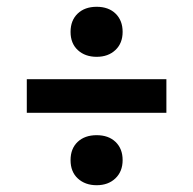

<svg xmlns="http://www.w3.org/2000/svg" viewBox="-20 -663 570 566"><path d="M59 -330.5V-429.5H470.5V-330.5ZM265 -117Q231 -117 209.5 -136.8Q188 -156.5 188 -191Q188 -225 209 -244.8Q230 -264.5 265 -264.5Q300 -264.5 320.8 -244.5Q341.5 -224.5 341.5 -191Q341.5 -157.5 320.2 -137.2Q299 -117 265 -117ZM265 -495.5Q231 -495.5 209.5 -515.2Q188 -535 188 -569Q188 -603 209 -623Q230 -643 265 -643Q300 -643 320.8 -622.8Q341.5 -602.5 341.5 -569Q341.5 -535.5 320.2 -515.5Q299 -495.5 265 -495.5Z"/></svg>

Font: Encode Sans SC SemiCondensed SemiBold
Style: Regular
Weight: 600
Width: 4
Designer: Multiple Designers
Foundry: Impallari Type
Version: Version 3.002